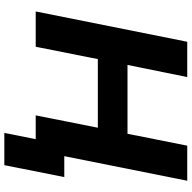

<svg xmlns="http://www.w3.org/2000/svg" viewBox="-19 -721 885 887"><g transform="rotate(90 423.5 -277.5)"><path d="M653 -700H815L675 0H513L570 -287H253L196 0H33L173 -700H336L280 -424H598ZM594 145 623 0H513L541 -132H798L743 145Z"/></g></svg>

Font: Montserrat
Style: Bold Italic
Weight: 700
Italic angle: -11.3°
Designer: Julieta Ulanovsky
Foundry: Julieta Ulanovsky
Version: Version 9.000; ttfautohint (v1.8.4.7-5d5b)